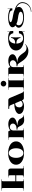

<svg xmlns="http://www.w3.org/2000/svg" viewBox="2315 -3032 934 5604"><g transform="rotate(-90 2782.0 -230.0)"><path d="M17.5 -655.6H354V-646.9H345.3Q309.9 -646.9 301.4 -638.3Q292.8 -629.8 292.8 -594.4V-249.1H467.7V-393.4Q467.7 -428.8 459.1 -437.3Q450.6 -445.8 415.2 -445.8H402.1V-454.5H607.5Q631.1 -454.5 647.7 -435.3Q664.3 -416.1 664.3 -389V-61.2Q664.3 -25.8 672.9 -17.3Q681.4 -8.7 716.8 -8.7H740.8V0H406.5V-8.7H415.2Q450.6 -8.7 459.1 -17.3Q467.7 -25.8 467.7 -61.2V-222.9H292.8V-61.2Q292.8 -25.8 301.4 -17.3Q309.9 -8.7 345.3 -8.7H354V0H17.5V-8.7H43.7Q79.1 -8.7 87.6 -17.3Q96.2 -25.8 96.2 -61.2V-594.4Q96.2 -629.8 87.6 -638.3Q79.1 -646.9 43.7 -646.9H17.5Z M1015.5 -381.8Q976.8 -322.1 976.8 -227.3Q976.8 -132.4 1015.5 -72.8Q1054.2 -13.1 1116.7 -13.1Q1179.2 -13.1 1217.9 -72.8Q1256.6 -132.4 1256.6 -227.3Q1256.6 -322.1 1217.9 -381.8Q1179.2 -441.4 1116.7 -441.4Q1054.2 -441.4 1015.5 -381.8ZM869.5 -59.4Q775.8 -123.3 775.8 -227.3Q775.8 -331.3 869.5 -395.1Q963.3 -458.9 1116.7 -458.9Q1270.1 -458.9 1363.9 -395.1Q1457.6 -331.3 1457.6 -227.3Q1457.6 -123.3 1363.9 -59.4Q1270.1 4.4 1116.7 4.4Q963.3 4.4 869.5 -59.4Z M1580 -61.2V-393.4Q1580 -428.8 1571.5 -437.3Q1562.9 -445.8 1527.5 -445.8H1501.3V-454.5H1746.1Q1773.2 -431.8 1776.2 -393.8Q1803.3 -421.8 1851.8 -438.2Q1900.3 -454.5 1957.6 -454.5Q2045.5 -454.5 2099 -419.6Q2152.5 -384.6 2152.5 -327.8Q2152.5 -292.8 2120.8 -264.2Q2089.2 -235.6 2039.6 -219Q1989.9 -202.4 1930.1 -196.7V-191.4Q1953.2 -188.8 1968.8 -186.4Q1984.3 -184 2009.8 -178.1Q2035.4 -172.2 2052.7 -164.3Q2069.9 -156.5 2087 -142.9Q2104 -129.4 2111.9 -111.9Q2131.6 -69.5 2156.5 -41.3Q2181.4 -13.1 2204.1 -13.1Q2213.3 -13.1 2229 -17L2231.2 -8.7Q2202.8 -0.9 2152.1 4.2Q2101.4 9.2 2073.4 9.2Q2021 9.2 1978.4 -17.5Q1935.8 -44.1 1913 -91.8Q1903.4 -111.9 1897.9 -122.8Q1892.5 -133.7 1883.5 -148.2Q1874.6 -162.6 1867.4 -169.8Q1860.1 -177 1850.3 -182.5Q1840.5 -187.9 1829.5 -187.9H1800.7V-214.2H1837.8Q1895.5 -214.2 1936.6 -246.1Q1977.7 -278 1977.7 -323.4Q1977.7 -359.7 1946.9 -385.3Q1916.1 -410.8 1872.8 -410.8Q1835.2 -410.8 1807.7 -384.6Q1780.2 -358.4 1776.7 -319.9V-61.2Q1776.7 -25.8 1785.2 -17.3Q1793.7 -8.7 1829.1 -8.7H1837.8V0H1501.3V-8.7H1527.5Q1562.9 -8.7 1571.5 -17.3Q1580 -25.8 1580 -61.2Z M2405.6 -428.3V-454.5H2663.9Q2705.9 -454.5 2729.9 -398.2L2869.3 -69.9Q2885.5 -31.5 2895.1 -20.1Q2904.7 -8.7 2926.6 -8.7H2934.9V0H2720.3Q2705.9 0 2694.5 -5.2Q2683.1 -10.5 2675.3 -20.5Q2667.4 -30.6 2663 -38Q2658.7 -45.5 2654.3 -56.8Q2627.2 -28.8 2582.2 -12.2Q2537.2 4.4 2484.7 4.4Q2417.4 4.4 2365.6 -13.1Q2313.8 -30.6 2285.6 -62.3Q2257.4 -94 2257.4 -135.5Q2257.4 -174.8 2295 -207.8Q2332.6 -240.8 2400.1 -260.3Q2467.7 -279.7 2550.3 -279.7H2559.4L2514.9 -384.6Q2503.5 -410.8 2488 -419.6Q2472.5 -428.3 2440.1 -428.3ZM2641.6 -85.7 2570.4 -253.5H2563.4Q2512.2 -253.5 2481 -221.2Q2449.7 -188.8 2449.7 -135.5Q2449.7 -90.5 2474.2 -62.9Q2498.7 -35.4 2538.9 -35.4Q2569.9 -35.4 2597.7 -49Q2625.4 -62.5 2641.6 -85.7Z M2961.1 -454.5H3315.1V-445.8H3288.9Q3253.5 -445.8 3245 -437.3Q3236.5 -428.8 3236.5 -393.4V-61.2Q3236.5 -25.8 3245 -17.3Q3253.5 -8.7 3288.9 -8.7H3315.1V0H2961.1V-8.7H2987.3Q3022.7 -8.7 3031.2 -17.3Q3039.8 -25.8 3039.8 -61.2V-393.4Q3039.8 -428.8 3031.2 -437.3Q3022.7 -445.8 2987.3 -445.8H2961.1ZM3083.7 -652.8Q3108 -676.6 3142.5 -676.6Q3177 -676.6 3201.3 -652.8Q3225.5 -628.9 3225.5 -595.3Q3225.5 -561.6 3201.3 -537.8Q3177 -514 3142.5 -514Q3108 -514 3083.7 -537.8Q3059.4 -561.6 3059.4 -595.3Q3059.4 -628.9 3083.7 -652.8Z M3428.8 -61.2V-393.4Q3428.8 -428.8 3420.2 -437.3Q3411.7 -445.8 3376.3 -445.8H3350.1V-454.5H3594.8Q3621.9 -431.8 3625 -393.8Q3652.1 -421.8 3700.6 -438.2Q3749.1 -454.5 3806.4 -454.5Q3894.2 -454.5 3947.8 -419.6Q4001.3 -384.6 4001.3 -327.8Q4001.3 -292.8 3969.6 -264.2Q3937.9 -235.6 3888.3 -219Q3838.7 -202.4 3778.8 -196.7V-191.4Q3801.6 -190.6 3822.8 -186.4Q3844 -182.3 3860.8 -177.2Q3877.6 -172.2 3894.2 -163Q3910.8 -153.8 3922.9 -146.2Q3934.9 -138.5 3948.4 -125.9Q3962 -113.2 3970.5 -104.5Q3979 -95.7 3990.8 -80.6Q4002.6 -65.6 4008.7 -57Q4014.9 -48.5 4026.2 -32.8Q4036.7 -17.5 4043.5 -8.3Q4050.3 0.9 4060.8 14Q4071.2 27.1 4079.5 34.7Q4087.8 42.4 4099.7 51.4Q4111.5 60.3 4122.8 65.1Q4134.2 69.9 4148.6 73.2Q4163 76.5 4178.8 76.5Q4248.7 76.5 4292.4 34.1L4299.4 39.8Q4209.8 131.6 4101.8 131.6Q4072.6 131.6 4044.8 126.7Q4017 121.9 3994.3 114.5Q3971.6 107.1 3949.3 94.2Q3927 81.3 3910 69.3Q3892.9 57.3 3874.8 39.3Q3856.6 21.4 3844.4 7.6Q3832.2 -6.1 3817.1 -26.7Q3802 -47.2 3793.3 -60.1Q3784.5 -73 3771.9 -92.7Q3758.3 -113.2 3751.3 -123.7Q3744.3 -134.2 3733.2 -148.8Q3722 -163.5 3714.4 -170.5Q3706.7 -177.4 3697.1 -182.7Q3687.5 -187.9 3678.3 -187.9H3649.5V-214.2H3686.6Q3744.3 -214.2 3785.4 -246.1Q3826.5 -278 3826.5 -323.4Q3826.5 -359.7 3795.7 -385.3Q3764.9 -410.8 3721.6 -410.8Q3684 -410.8 3656.5 -384.6Q3628.9 -358.4 3625.4 -319.9V-61.2Q3625.4 -25.8 3634 -17.3Q3642.5 -8.7 3677.9 -8.7H3686.6V0H3350.1V-8.7H3376.3Q3411.7 -8.7 3420.2 -17.3Q3428.8 -25.8 3428.8 -61.2Z M4110.6 -227.3Q4110.6 -295.9 4154.5 -348.8Q4198.4 -401.7 4279.1 -430.5Q4359.7 -459.4 4464.6 -459.4Q4522.3 -459.4 4569.7 -450Q4617.1 -440.6 4642 -424.4Q4661.3 -411.7 4665.2 -399.5L4668.7 -400.3Q4665.6 -410.8 4665.2 -424.8L4662.2 -480.8L4670.9 -481.2L4680.9 -309.9H4613.2L4612.8 -312.5Q4603.6 -366.7 4564.9 -399.7Q4526.2 -432.7 4465.9 -432.7Q4401.7 -432.7 4360.1 -383.5Q4318.6 -334.4 4312.5 -252.6L4358.8 -255.7Q4409.1 -259.2 4439.5 -291.1Q4469.8 -323 4480.3 -374.6L4497.8 -373.7Q4492.1 -276.7 4492.1 -237.3L4497.4 -97.9L4479.9 -97Q4469.4 -148.6 4439.2 -180.5Q4409.1 -212.4 4358.8 -215.9L4311.6 -219.4Q4313.8 -130.2 4356 -76Q4398.2 -21.9 4465.9 -21.9Q4526.2 -21.9 4564.9 -54.9Q4603.6 -87.8 4612.8 -142L4613.2 -144.7H4680.9L4670.9 26.7L4662.2 26.2L4665.2 -29.7Q4665.6 -43.7 4668.7 -54.2L4665.2 -55.1Q4661.3 -42.8 4642 -30.2Q4617.1 -14 4569.7 -4.6Q4522.3 4.8 4464.6 4.8Q4359.7 4.8 4279.1 -24Q4198.4 -52.9 4154.5 -105.6Q4110.6 -158.2 4110.6 -227.3Z M4840.9 -244.3Q4788 -284.1 4788 -333Q4788 -370.6 4823.4 -399Q4858.8 -427.4 4923.5 -443.2Q4988.2 -458.9 5072.6 -458.9Q5144.7 -458.9 5185.5 -451.9Q5226.4 -444.9 5274.5 -427.9Q5286.7 -423.5 5299.6 -416.5Q5312.5 -409.5 5319.7 -404.1Q5326.9 -398.6 5327.4 -397.3L5330 -398.2Q5329.5 -401.7 5328.2 -427.4L5325.6 -472L5334.4 -472.5L5341.3 -337.8L5280.2 -336.5L5279.3 -346.2Q5271.4 -432.7 5072.6 -432.7Q5016.2 -432.7 4976.4 -419.6Q4936.6 -406.5 4936.6 -387.7Q4936.6 -375 4952.1 -364.1Q4967.7 -353.1 4998.5 -344.4Q5029.3 -335.7 5059.7 -329.8Q5090 -323.9 5135.1 -316.4Q5247.8 -298.5 5307.3 -264Q5407.8 -234.7 5464.2 -177Q5520.5 -119.3 5520.5 -42.4Q5520.5 10.5 5498.5 58.6Q5476.4 106.6 5438.8 141.6Q5401.2 176.6 5349.4 197.1Q5297.6 217.7 5240.8 217.7V204.5Q5292.4 204.5 5339.4 184.9Q5386.4 165.2 5420.2 132.2Q5454.1 99.2 5474.2 53.5Q5494.3 7.9 5494.3 -42.4Q5494.3 -99.7 5458.7 -145.8Q5423.1 -191.9 5357.5 -221.6Q5382.4 -188.8 5382.4 -145.1Q5382.4 -77.8 5299 -36.7Q5215.5 4.4 5076.5 4.4Q4941 4.4 4858 -39.1Q4774.9 -82.6 4774.9 -153.4Q4774.9 -179.2 4792.4 -202.8Q4809.9 -226.4 4840.9 -244.3ZM4878.9 -220.7Q4847 -191.4 4844.8 -153.4Q4844.8 -94.4 4908.7 -58.1Q4972.5 -21.9 5076.5 -21.9Q5152.5 -21.9 5197.1 -42.8Q5241.7 -63.8 5241.7 -98.3Q5241.7 -150.8 5047.6 -173.5Q4948 -185.3 4878.9 -220.7Z"/></g></svg>

Font: Wabroye
Style: Medium
Weight: 500
Designer: gluk
Foundry: gluk
Version: Version 0.14